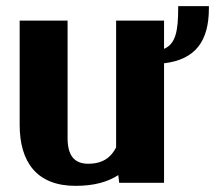

<svg xmlns="http://www.w3.org/2000/svg" viewBox="-20 -595 700 625"><path d="M44 -189C44 -67 100 10 226 10C287 10 331 -3 365 -25L368 0H514V-389C616 -401 660 -461 660 -568V-575H560V-568C560 -495 552 -452 514 -436V-528H358V-115C341 -82 314 -62 267 -62C221 -62 200 -90 200 -145V-528H44Z"/></svg>

Font: Aerodynamic
Style: Bd
Weight: 500
Designer: Google
Version: Version 2.000980; 2014